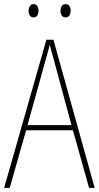

<svg xmlns="http://www.w3.org/2000/svg" viewBox="-20 -907 477 927"><path d="M410 0 332 -278H106L27 0H0L204 -715H238L437 0ZM243 -607Q237 -629 231.5 -648.5Q226 -668 220 -691Q215 -669 209 -649.5Q203 -630 197 -606L113 -303H325ZM118 -855Q118 -867 124 -877Q130 -887 142 -887Q154 -887 160 -877.5Q166 -868 166 -855Q166 -841 160 -832Q154 -823 142 -823Q130 -823 124 -832.5Q118 -842 118 -855ZM272 -855Q272 -868 278 -877.5Q284 -887 296 -887Q309 -887 315 -878Q321 -869 321 -855Q321 -841 315 -832Q309 -823 296 -823Q284 -823 278 -832.5Q272 -842 272 -855Z"/></svg>

Font: Noto Sans Khmer Condensed Thin
Style: Regular
Weight: 100
Width: 3
Designer: Danh Hong and the Monotype Design Team
Foundry: Monotype Imaging Inc.
Version: Version 2.004; ttfautohint (v1.8.4.7-5d5b)